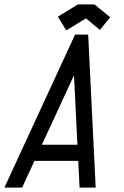

<svg xmlns="http://www.w3.org/2000/svg" viewBox="-20 -853 565 873"><path d="M409.7 -833 481 -774.4 434.1 -716.8 371.1 -769.5 281.2 -714.8 243.2 -777.3 334.5 -833ZM170.4 -194.8H332L316.4 -510.7ZM80.6 0H0L321.3 -695.8H380.9L415 0H341.8L335.9 -121.6H136.7Z"/></svg>

Font: Anka/Coder Condensed
Style: Italic
Weight: 400
Width: 4
Italic angle: -12°
Monospace: yes
Version: Version 001.100